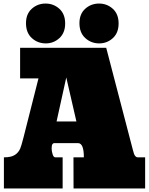

<svg xmlns="http://www.w3.org/2000/svg" viewBox="-20 -1062 842 1082"><path d="M728.5 -218.3Q732.4 -203.1 735.1 -195.3Q737.8 -187.5 743.2 -181.4Q748.5 -175.3 755.9 -175.3H797.9V0H394.5L394 -175.3H452.6Q452.6 -255.4 419.9 -255.4H285.6Q279.3 -255.4 275.9 -250.2Q272.5 -245.1 272 -239.7Q271.5 -234.4 271 -224.1Q271 -210.4 276.4 -192.9Q281.7 -175.3 292 -175.3H333V0H2V-175.3Q23.4 -175.3 40 -179.2Q78.1 -188.5 94.2 -225.6Q99.6 -237.3 112.8 -288.6L196.8 -620.1H93.3V-792.5H578.6ZM410.6 -377.4 353.5 -625.5 298.8 -377.4ZM347.2 -929.7Q347.2 -877 314.7 -847.2Q282.2 -817.4 237.8 -817.4Q192.4 -817.4 159.4 -847.4Q126.5 -877.4 126.5 -931.2Q126.5 -983.4 159.2 -1012.7Q191.9 -1042 236.8 -1042Q281.7 -1042 314.5 -1012.5Q347.2 -982.9 347.2 -929.7ZM648.4 -929.7Q648.4 -877 616 -847.2Q583.5 -817.4 539.1 -817.4Q493.7 -817.4 460.7 -847.4Q427.7 -877.4 427.7 -931.2Q427.7 -983.4 460.4 -1012.7Q493.2 -1042 538.1 -1042Q583 -1042 615.7 -1012.5Q648.4 -982.9 648.4 -929.7Z"/></svg>

Font: Bevan
Style: Regular
Weight: 400
Foundry: vernon adams
Version: Version 1.000